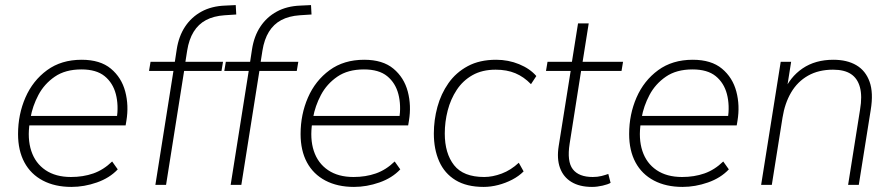

<svg xmlns="http://www.w3.org/2000/svg" viewBox="-20 -727 3519 755"><path d="M261 8Q196 8 148.5 -17Q101 -42 76 -88.5Q51 -135 51 -200Q51 -277 80 -343.5Q109 -410 165 -451Q221 -492 301 -492Q374 -492 416 -457Q458 -422 472.5 -367Q487 -312 477 -252L474 -234H80L86 -271H458L439 -259Q447 -313 435.5 -357Q424 -401 391.5 -427.5Q359 -454 300 -454Q237 -454 195.5 -425.5Q154 -397 131 -353.5Q108 -310 100 -264L97 -246Q87 -182 103 -133.5Q119 -85 159 -58Q199 -31 259 -31Q307 -31 347 -45Q387 -59 421 -92L443 -61Q411 -27 361 -9.5Q311 8 261 8Z M591 0 662 -448H566L572 -484H676L666 -474L675 -533Q683 -585 708 -622.5Q733 -660 772.5 -681.5Q812 -703 865 -705L907 -707L909 -670L863 -667Q820 -664 790 -648Q760 -632 741.5 -602Q723 -572 716 -528L708 -477L703 -484H857L851 -448H704L633 0Z M887 0 958 -448H862L868 -484H972L962 -474L971 -533Q979 -585 1004 -622.5Q1029 -660 1068.5 -681.5Q1108 -703 1161 -705L1203 -707L1205 -670L1159 -667Q1116 -664 1086 -648Q1056 -632 1037.5 -602Q1019 -572 1012 -528L1004 -477L999 -484H1153L1147 -448H1000L929 0Z M1372 8Q1307 8 1259.5 -17Q1212 -42 1187 -88.5Q1162 -135 1162 -200Q1162 -277 1191 -343.5Q1220 -410 1276 -451Q1332 -492 1412 -492Q1485 -492 1527 -457Q1569 -422 1583.5 -367Q1598 -312 1588 -252L1585 -234H1191L1197 -271H1569L1550 -259Q1558 -313 1546.5 -357Q1535 -401 1502.5 -427.5Q1470 -454 1411 -454Q1348 -454 1306.5 -425.5Q1265 -397 1242 -353.5Q1219 -310 1211 -264L1208 -246Q1198 -182 1214 -133.5Q1230 -85 1270 -58Q1310 -31 1370 -31Q1418 -31 1458 -45Q1498 -59 1532 -92L1554 -61Q1522 -27 1472 -9.5Q1422 8 1372 8Z M1882 8Q1815 8 1771.5 -18.5Q1728 -45 1707 -92.5Q1686 -140 1686 -202Q1686 -255 1700 -306.5Q1714 -358 1743.5 -400Q1773 -442 1819.5 -467Q1866 -492 1931 -492Q1979 -492 2021.5 -474.5Q2064 -457 2089 -428L2068 -396Q2040 -425 2006.5 -439Q1973 -453 1929 -453Q1876 -453 1838 -431.5Q1800 -410 1776 -373.5Q1752 -337 1740.5 -292.5Q1729 -248 1729 -202Q1729 -124 1765.5 -77.5Q1802 -31 1884 -31Q1917 -31 1953 -44.5Q1989 -58 2020 -87L2039 -53Q2020 -34 1994 -20.5Q1968 -7 1939 0.5Q1910 8 1882 8Z M2308 8Q2259 8 2227 -11.5Q2195 -31 2182 -67Q2169 -103 2177 -153L2224 -448H2127L2133 -484H2229L2253 -635H2295L2271 -484H2430L2424 -448H2265L2220 -162Q2209 -92 2232.5 -61.5Q2256 -31 2311 -31Q2330 -31 2345.5 -35Q2361 -39 2372 -43L2381 -8Q2371 -2 2349.5 3Q2328 8 2308 8Z M2664 8Q2599 8 2551.5 -17Q2504 -42 2479 -88.5Q2454 -135 2454 -200Q2454 -277 2483 -343.5Q2512 -410 2568 -451Q2624 -492 2704 -492Q2777 -492 2819 -457Q2861 -422 2875.5 -367Q2890 -312 2880 -252L2877 -234H2483L2489 -271H2861L2842 -259Q2850 -313 2838.5 -357Q2827 -401 2794.5 -427.5Q2762 -454 2703 -454Q2640 -454 2598.5 -425.5Q2557 -397 2534 -353.5Q2511 -310 2503 -264L2500 -246Q2490 -182 2506 -133.5Q2522 -85 2562 -58Q2602 -31 2662 -31Q2710 -31 2750 -45Q2790 -59 2824 -92L2846 -61Q2814 -27 2764 -9.5Q2714 8 2664 8Z M2973 0 3050 -484H3091L3072 -364H3061Q3086 -424 3136 -458Q3186 -492 3257 -492Q3311 -492 3347.5 -470.5Q3384 -449 3399.5 -405.5Q3415 -362 3404 -295L3357 0H3315L3362 -296Q3371 -349 3361.5 -384Q3352 -419 3326 -436Q3300 -453 3256 -453Q3199 -453 3157.5 -429.5Q3116 -406 3091 -363.5Q3066 -321 3057 -264L3015 0Z"/></svg>

Font: Nunito Sans 12pt ExtraLight
Style: Italic
Weight: 200
Italic angle: -9°
Designer: Vernon Adams
Foundry: Vernon Adams
Version: Version 3.101;gftools[0.9.27]